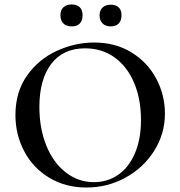

<svg xmlns="http://www.w3.org/2000/svg" viewBox="-20 -826 806 858"><path d="M49 -312Q49 -415 101 -488.5Q153 -562 234.5 -599Q316 -636 401 -636Q496 -636 568 -591.5Q640 -547 678.5 -474Q717 -401 717 -319Q717 -228 669 -152Q621 -76 540.5 -32Q460 12 366 12Q273 12 200.5 -31.5Q128 -75 88.5 -149.5Q49 -224 49 -312ZM610 -290Q610 -383 579.5 -455.5Q549 -528 492.5 -569Q436 -610 360 -610Q262 -610 209 -540.5Q156 -471 156 -348Q156 -252 187 -175.5Q218 -99 274 -55.5Q330 -12 400 -12Q460 -12 507.5 -44.5Q555 -77 582.5 -140Q610 -203 610 -290ZM250 -758Q250 -781 263.5 -793.5Q277 -806 301 -806Q324 -806 336.5 -793.5Q349 -781 349 -758Q349 -734 336.5 -721Q324 -708 301 -708Q277 -708 263.5 -721Q250 -734 250 -758ZM425 -758Q425 -780 438.5 -792.5Q452 -805 475 -805Q498 -805 510.5 -793Q523 -781 523 -758Q523 -734 510.5 -721Q498 -708 475 -708Q452 -708 438.5 -721Q425 -734 425 -758Z"/></svg>

Font: Cormorant Garamond SemiBold
Style: Regular
Weight: 600
Designer: Christian Thalmann (Catharsis Fonts)
Foundry: Catharsis Fonts
Version: Version 4.000